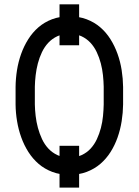

<svg xmlns="http://www.w3.org/2000/svg" viewBox="-20 -796 640 885"><path d="M344.7 -587.4H254.4V-775.9H344.7ZM344.7 68.8H254.4V-124H344.7ZM547.4 -314.5Q546.9 -276.4 540.8 -237.5Q534.7 -198.7 522 -162.6Q509.3 -126.5 489.5 -95.2Q469.7 -64 442.4 -40.5Q415 -17.1 379.6 -3.7Q344.2 9.8 300.3 9.8Q256.3 9.8 220.9 -3.7Q185.5 -17.1 158.2 -40.5Q130.9 -64 110.8 -95.5Q90.8 -127 77.9 -163.1Q64.9 -199.2 58.6 -237.8Q52.2 -276.4 51.8 -314.5V-395.5Q52.2 -433.6 58.3 -472.4Q64.5 -511.2 77.4 -547.4Q90.3 -583.5 110.1 -615Q129.9 -646.5 157.2 -670.2Q184.6 -693.8 220 -707.3Q255.4 -720.7 299.3 -720.7Q343.3 -720.7 378.9 -707.3Q414.6 -693.8 441.9 -670.4Q469.2 -647 489 -615.5Q508.8 -584 521.7 -547.9Q534.7 -511.7 540.8 -472.7Q546.9 -433.6 547.4 -395.5ZM458 -396.5Q457.5 -421.9 454.6 -449.5Q451.7 -477.1 444.6 -504.2Q437.5 -531.2 425.8 -555.9Q414.1 -580.6 396.5 -599.4Q378.9 -618.2 355 -629.2Q331.1 -640.1 299.3 -640.1Q268.1 -640.1 244.1 -628.9Q220.2 -617.7 202.6 -598.9Q185.1 -580.1 173.3 -555.4Q161.6 -530.8 154.5 -503.7Q147.5 -476.6 144.3 -449Q141.1 -421.4 140.6 -396.5V-314.5Q141.1 -289.6 144.3 -261.7Q147.5 -233.9 154.8 -206.8Q162.1 -179.7 173.8 -154.8Q185.5 -129.9 203.1 -111.1Q220.7 -92.3 244.6 -81.1Q268.6 -69.8 300.3 -69.8Q332 -69.8 356.2 -81.1Q380.4 -92.3 397.7 -111.1Q415 -129.9 426.5 -154.5Q438 -179.2 445.1 -206.3Q452.1 -233.4 454.8 -261.2Q457.5 -289.1 458 -314.5Z"/></svg>

Font: Roboto Mono
Style: Regular
Weight: 400
Designer: Google
Version: Version 2.000985; 2015; ttfautohint (v1.3)